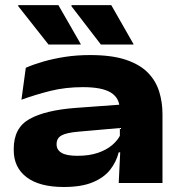

<svg xmlns="http://www.w3.org/2000/svg" viewBox="-20 -713 708 748"><path d="M442.5 0 449 -134.5 447 -157V-265.5L446 -289.5Q446 -331 412 -352.2Q378 -373.5 303 -373.5Q235 -373.5 176 -358.8Q117 -344 63.5 -324.5L80.5 -449Q111.5 -462.5 150 -473.5Q188.5 -484.5 233.8 -491.5Q279 -498.5 331.5 -498.5Q416 -498.5 470.8 -480Q525.5 -461.5 556.5 -429.5Q587.5 -397.5 600.2 -356Q613 -314.5 613 -268.5V0ZM228.5 15.5Q134 15.5 83.8 -22.5Q33.5 -60.5 33.5 -128V-133Q33.5 -215 94.8 -249.2Q156 -283.5 273 -292.5L458 -306L461.5 -215.5L285 -200Q238.5 -196 219.5 -185.2Q200.5 -174.5 200.5 -152V-150Q200.5 -129.5 219.5 -117.8Q238.5 -106 281.5 -106Q327.5 -106 361.2 -117.5Q395 -129 417 -147.8Q439 -166.5 449.5 -188.5L478.5 -119.5H442.5Q433 -82 409 -51.5Q385 -21 341.2 -2.8Q297.5 15.5 228.5 15.5ZM207.5 -693 294.5 -541.5V-539.5H169L51 -689V-693ZM413.5 -693 500 -541.5V-539.5H373L258.5 -688.5V-693Z"/></svg>

Font: Anek Latin Expanded
Style: Bold
Weight: 700
Width: 7
Designer: Yesha Goshar
Foundry: Ek Type
Version: Version 1.003